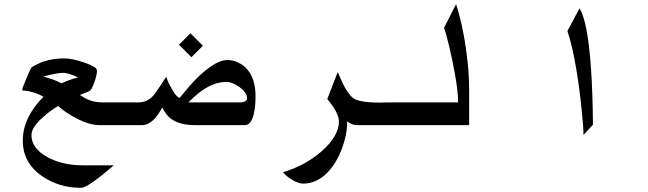

<svg xmlns="http://www.w3.org/2000/svg" viewBox="-20 -608 3150 933"><path d="M359.4 -231.4Q342.8 -240.2 327.1 -245.1Q303.7 -253.9 286.1 -253.9Q264.6 -253.9 226.6 -245.1Q208 -240.2 190.4 -236.3Q224.6 -225.6 234.4 -222.7Q260.7 -212.9 279.3 -203.1Q299.8 -212.9 320.3 -220.2Q340.8 -227.5 359.4 -231.4ZM191.4 -137.7Q168 -151.4 139.2 -159.7Q110.4 -168 88.9 -168V-178.7Q95.7 -195.3 109.4 -229.5Q127 -271.5 132.8 -280.3Q161.1 -297.9 190.4 -308.6Q237.3 -324.2 290 -324.2Q331.1 -324.2 387.7 -304.7Q445.3 -285.2 450.2 -269.5Q451.2 -268.6 451.2 -263.7Q451.2 -243.2 438 -207Q424.8 -170.9 416 -166Q407.2 -162.1 401.4 -160.2Q382.8 -153.3 368.2 -146.5Q394.5 -128.9 415 -121.1Q444.3 -110.4 479.5 -110.4H632.8V0H463.9Q414.1 0 348.6 -34.2Q295.9 -62.5 262.7 -92.8Q223.6 -70.3 188.5 -38.1Q132.8 10.7 132.8 48.8Q132.8 112.3 210 155.3Q283.2 195.3 380.9 195.3H533.2Q474.6 246.1 435.5 273.4Q392.6 304.7 372.1 304.7Q267.6 304.7 184.6 248Q90.8 183.6 90.8 75.2Q90.8 18.6 116.7 -35.6Q142.6 -89.8 191.4 -137.7Z M965.8 -385.7 910.2 -330.1 849.6 -390.6 905.3 -446.3ZM1221.7 -139.6Q1221.7 -87.9 1212.9 -52.7Q1200.2 0 1169.9 0H927.7Q862.3 0 824.2 -22.5Q789.1 -42 768.6 -85.9Q750 -51.8 731.4 -31.2Q701.2 0 670.9 0H611.3V-110.4H652.3Q683.6 -110.4 705.1 -126Q724.6 -138.7 745.1 -170.4Q765.6 -202.1 788.1 -235.4Q795.9 -208 813.5 -178.7Q834 -139.6 852.5 -131.8Q893.6 -181.6 901.4 -190.4Q948.2 -243.2 988.3 -273.4Q1044.9 -316.4 1085 -316.4Q1112.3 -316.4 1137.7 -303.7Q1173.8 -287.1 1195.3 -252Q1221.7 -208 1221.7 -139.6ZM1180.7 -129.9Q1180.7 -158.2 1143.6 -184.6Q1108.4 -210 1081.1 -210Q1040 -210 1002 -191.4Q950.2 -167 895.5 -110.4H1151.4Q1161.1 -110.4 1169.9 -115.2Q1180.7 -121.1 1180.7 -129.9Z M1878.9 0H1716.8Q1696.3 0 1679.7 -9.8Q1674.8 -12.7 1667 -18.6Q1667 45.9 1642.6 111.3Q1615.2 185.5 1570.3 231.4Q1517.6 284.2 1453.1 284.2Q1431.6 284.2 1401.9 267.1Q1372.1 250 1355.5 228.5Q1462.9 197.3 1543 127Q1627 52.7 1627 -17.6Q1627 -46.9 1598.6 -89.8Q1589.8 -103.5 1570.3 -127L1621.1 -257.8Q1629.9 -237.3 1634.8 -226.6Q1649.4 -192.4 1658.2 -178.7Q1683.6 -134.8 1709 -124Q1752.9 -105.5 1878.9 -110.4Z M2259.8 0H1852.5V-110.4H2206.1Q2206.1 -162.1 2191.4 -244.1Q2179.7 -312.5 2163.1 -380.9Q2149.4 -440.4 2137.7 -472.7L2196.3 -587.9Q2208 -552.7 2222.7 -490.2Q2239.3 -415 2248 -342.8Q2259.8 -252 2259.8 -172.9Z M2861.3 -2 2815.4 47.9Q2815.4 10.7 2806.6 -73.2Q2795.9 -180.7 2780.3 -272.5Q2760.7 -388.7 2737.3 -457L2795.9 -567.4Q2825.2 -521.5 2841.8 -384.8Q2853.5 -287.1 2858.4 -146.5Q2861.3 -62.5 2861.3 -2Z"/></svg>

Font: Thabit-Bold
Style: Bold
Weight: 700
Designer: Regenerated by Nadim Shaikli
Foundry: MAK Alagha
Version: 0.01